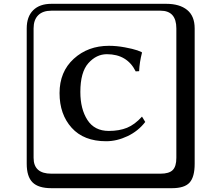

<svg xmlns="http://www.w3.org/2000/svg" viewBox="-20 -774 1140 1006"><path d="M551 -534Q591 -534 634 -526Q677 -518 700 -510L722 -501L724 -498Q711 -448 709 -401L691 -400Q646 -490 540 -490Q485 -490 443 -443Q401 -396 401 -292Q401 -203 438 -145.5Q475 -88 550 -88Q605 -88 645.5 -104.5Q686 -121 724 -163L741 -135Q704 -87 648 -60.5Q592 -34 536 -34Q419 -34 355.5 -104.5Q292 -175 292 -286Q292 -398 366.5 -466Q441 -534 551 -534ZM249 -718Q204 -718 180 -694Q156 -670 156 -625V53Q156 136 249 136H821Q866 136 885 117Q904 98 904 53V-625Q904 -718 821 -718ZM1000 84Q1000 153 973.5 182.5Q947 212 881 212H249Q181 212 150.5 181.5Q120 151 120 84V-625Q120 -687 154 -720.5Q188 -754 249 -754H851Q921 -754 960.5 -722Q1000 -690 1000 -625Z"/></svg>

Font: Libertinus Keyboard
Style: Regular
Weight: 700
Designer: Philipp H. Poll
Foundry: Khaled Hosny
Version: Version 6.7